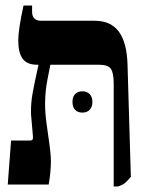

<svg xmlns="http://www.w3.org/2000/svg" viewBox="-20 -667 521 694"><path d="M453 -28Q440 -12 431 -5Q422 2 407 7H391V-364Q391 -404 380.5 -418.5Q370 -433 338 -433H162Q161 -426 152 -382Q143 -338 143 -291Q143 -259 148 -222.5Q153 -186 154 -179Q164 -113 164 -85Q164 -46 156 0H8L20 -159H89Q95 -159 97.5 -162.5Q100 -166 99 -175L93 -244Q92 -251 92 -265Q92 -297 97.5 -328Q103 -359 114 -409L119 -432V-433H114Q78 -433 62 -454.5Q46 -476 46 -521Q46 -560 65 -647H96V-625Q96 -592 129 -592H322Q381 -592 410 -552Q439 -512 441 -432ZM278 -337Q294 -337 304 -327Q314 -317 314 -299Q314 -280 304 -270Q294 -260 278 -260Q261 -260 251.5 -270Q242 -280 242 -299Q242 -317 251.5 -327Q261 -337 278 -337Z"/></svg>

Font: Noto Serif Hebrew CondExtraBold
Style: Regular
Weight: 800
Width: 3
Designer: Monotype Design Team
Foundry: Monotype Imaging Inc.
Version: Version 1.000